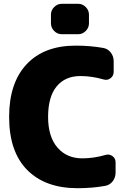

<svg xmlns="http://www.w3.org/2000/svg" viewBox="-20 -980 696 1010"><path d="M535 -165Q555 -171 571.5 -159Q588 -147 588 -126V-72Q588 -46 572.5 -26Q557 -6 532 -2Q464 10 388 10Q218 10 123 -86Q28 -182 28 -365Q28 -544 120 -642Q212 -740 378 -740Q454 -740 522 -728Q547 -724 562.5 -704Q578 -684 578 -658V-602Q578 -581 561.5 -568.5Q545 -556 525 -562Q463 -580 403 -580Q323 -580 278 -525.5Q233 -471 233 -365Q233 -261 282 -204Q331 -147 413 -147Q473 -147 535 -165ZM305 -960H391Q414 -960 431 -943Q448 -926 448 -903V-857Q448 -834 431 -817Q414 -800 391 -800H305Q282 -800 265 -817Q248 -834 248 -857V-903Q248 -926 265 -943Q282 -960 305 -960Z"/></svg>

Font: Rounded Mplus 1c Black
Style: Regular
Weight: 900
Version: Version 1.059.20150529